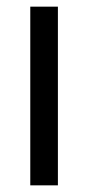

<svg xmlns="http://www.w3.org/2000/svg" viewBox="-20 -557 265 577"><path d="M154 0H71V-537H154Z"/></svg>

Font: Noto Sans Lao Condensed
Style: Regular
Weight: 400
Width: 3
Designer: Monotype Design Team
Foundry: Monotype Imaging Inc.
Version: Version 2.003; ttfautohint (v1.8.4.7-5d5b)